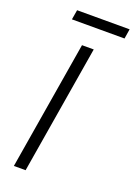

<svg xmlns="http://www.w3.org/2000/svg" viewBox="-167 -957 715 1021"><g transform="rotate(20 190.5 -446.5)"><path d="M238.3 -727.3 117.5 0H51.1L171.9 -727.3ZM381 -893.1 372.2 -838.1H74.6L83.8 -893.1Z"/></g></svg>

Font: Inter P Light
Style: Italic
Weight: 300
Italic angle: 9.39999°
Designer: Rasmus Andersson
Foundry: rsms
Version: Version 3.018;git-588b23468